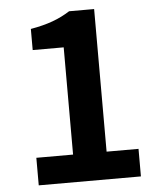

<svg xmlns="http://www.w3.org/2000/svg" viewBox="-53 -787 696 833"><g transform="rotate(-5 295.0 -370.5)"><path d="M82 0H527V-120H388V-741H279C232 -711 182 -692 107 -679V-587H242V-120H82Z"/></g></svg>

Font: Noto Sans CJK TC
Style: Bold
Weight: 700
Designer: Ryoko NISHIZUKA 西塚涼子 (kana, bopomofo & ideographs); Paul D. Hunt (Latin, Greek & Cyrillic); Sandoll Communications 산돌커뮤니
Foundry: Adobe
Version: Version 2.004;hotconv 1.0.118;makeotfexe 2.5.65603